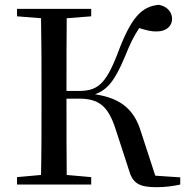

<svg xmlns="http://www.w3.org/2000/svg" viewBox="-20 -769 780 800"><path d="M516 -64C532 -5 559 11 633 11C671 11 703 6 731 0V-30L627 -37L566 -224C540 -308 487 -360 376 -376C427 -395 458 -431 501 -534C522 -587 538 -619 560 -652C589 -643 612 -637 633 -638C676 -638 697 -663 697 -690C697 -718 678 -742 642 -749C569 -742 526 -696 470 -546C419 -413 383 -390 306 -390H257C257 -496 257 -596 258 -693L360 -701V-732H51V-701L151 -693C153 -593 153 -493 153 -392V-339C153 -239 153 -138 151 -40L51 -31V0H360V-31L258 -40C257 -139 257 -239 257 -358H309C391 -358 430 -328 461 -233Z"/></svg>

Font: Noto Serif HK Medium
Style: Regular
Weight: 500
Designer: Ryoko NISHIZUKA 西塚涼子 (kana & ideographs); Frank Grießhammer (Latin, Greek & Cyrillic); Wenlong ZHANG 张文龙 (bopomofo); San
Foundry: Adobe
Version: Version 2.001;hotconv 1.1.0;makeotfexe 2.6.0